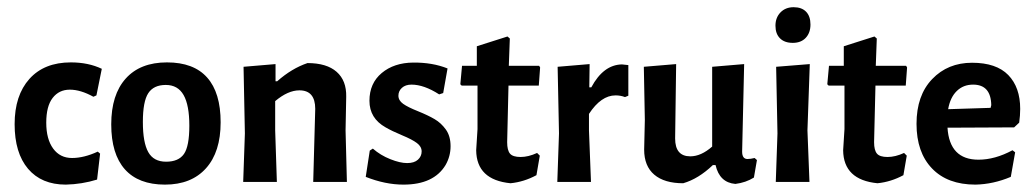

<svg xmlns="http://www.w3.org/2000/svg" viewBox="-20 -505 2873 533"><path d="M262.6 -314 247.7 -240.2 239.3 -236.4Q203.7 -256.1 173.8 -256.1Q143.9 -256.1 126.2 -233.2Q108.4 -210.3 108.4 -164.5Q108.4 -118.7 127.6 -92.5Q146.7 -66.4 179.9 -66.4Q213.1 -66.4 251.4 -84.1L257.9 -78.5L249.5 -6.5Q207.5 6.5 162.6 7.5Q95.3 7.5 57.9 -36.4Q20.6 -80.4 20.6 -160.3Q20.6 -240.2 61.7 -286Q102.8 -331.8 176.6 -331.8Q225.2 -331.8 262.6 -314Z M443.5 -331.8Q517.8 -331.8 555.1 -289.7Q592.5 -247.7 592.5 -165.4Q592.5 -83.2 551.9 -37.9Q511.2 7.5 437.9 7.5Q364.5 7.5 326.6 -35Q288.8 -77.6 288.8 -159.8Q288.8 -242.1 329 -286.9Q369.2 -331.8 443.5 -331.8ZM440.2 -269.2Q406.5 -269.2 391.6 -246.3Q376.6 -223.4 376.6 -166.4Q376.6 -109.3 391.6 -82.7Q406.5 -56.1 441.1 -56.1Q475.7 -56.1 490.7 -77.6Q505.6 -99.1 505.6 -156.1Q505.6 -213.1 489.7 -241.1Q473.8 -269.2 440.2 -269.2Z M855.1 -202.8Q855.1 -254.2 811.2 -254.2Q779.4 -254.2 743.9 -224.3V-143L748.6 0H655.1L659.8 -134.6L656.1 -319.6L744.9 -327.1V-279.4H749.5Q789.7 -315 833.6 -329.9Q886.9 -329.9 914.5 -305.6Q942.1 -281.3 941.1 -236.4L939.3 -143L943 0H849.5Z M1222.4 -315 1210.3 -246.7 1199.1 -243Q1157 -270.1 1122.4 -270.1Q1105.6 -270.1 1095.8 -261.2Q1086 -252.3 1086 -239.3Q1086 -226.2 1099.1 -216.8Q1112.1 -207.5 1140.2 -196.3Q1168.2 -185 1186.4 -174.3Q1204.7 -163.6 1217.8 -145.3Q1230.8 -127.1 1230.8 -99.1Q1230.8 -71 1216.8 -46.7Q1184.1 7.5 1100 7.5Q1049.5 7.5 995.3 -14L1006.5 -86.9L1015 -92.5Q1036.4 -73.8 1063.6 -63.1Q1090.7 -52.3 1110.3 -52.3Q1129.9 -52.3 1140.2 -61.7Q1150.5 -71 1150.5 -84.6Q1150.5 -98.1 1137.4 -107.9Q1124.3 -117.8 1096.3 -129.4Q1068.2 -141.1 1050.5 -151.4Q1005.6 -176.6 1005.6 -225.2Q1005.6 -273.8 1039.7 -302.3Q1073.8 -330.8 1127.1 -331.3Q1180.4 -331.8 1222.4 -315Z M1471 -80.4 1478.5 -72.9 1469.2 -18.7Q1434.6 0 1397.2 3.7Q1302.8 -5.6 1301.9 -87.9L1305.6 -146.7V-267.3H1261.7L1257.9 -271L1262.6 -322.4H1303.7V-376.6L1388.8 -403.7L1395.3 -398.1L1392.5 -322.4H1476.6L1479.4 -317.8L1475.7 -267.3H1391.6L1387.9 -110.3Q1387.9 -87.9 1395.8 -78.5Q1403.7 -69.2 1425.2 -69.2Q1446.7 -69.2 1471 -80.4Z M1724.3 -324.3V-239.3L1715 -235.5Q1702.8 -240.2 1688.8 -240.2Q1648.6 -240.2 1615 -188.8V-143L1620.6 0H1527.1L1531.8 -134.6L1528 -319.6L1616.8 -327.1L1615.9 -262.6H1621.5Q1655.1 -325.2 1706.5 -326.2Q1713.1 -325.2 1724.3 -324.3Z M2055.1 -63.6Q2063.6 -63.6 2074.8 -66.4L2081.3 -60.7L2072.9 -12.1Q2050.5 1.9 2021.5 5.6Q1977.6 1.9 1966.4 -46.7H1958.9Q1918.7 -8.4 1876.6 3.7Q1824.3 3.7 1796.3 -20.1Q1768.2 -43.9 1768.2 -89.7L1770.1 -172L1767.3 -319.6L1857 -327.1L1854.2 -120.6Q1854.2 -71 1896.3 -71Q1926.2 -71 1957 -98.1V-319.6L2045.8 -327.1L2040.2 -84.1Q2040.2 -63.6 2055.1 -63.6Z M2132.7 -433.6Q2132.7 -456.1 2146.7 -470.6Q2160.7 -485 2183.2 -485Q2205.6 -485 2217.8 -472.4Q2229.9 -459.8 2229.9 -436.9Q2229.9 -414 2216.8 -400Q2203.7 -386 2180.8 -386Q2157.9 -386 2145.3 -398.6Q2132.7 -411.2 2132.7 -433.6ZM2227.1 0H2133.6L2138.3 -134.6L2134.6 -319.6L2228 -327.1L2221.5 -143Z M2489.7 -80.4 2497.2 -72.9 2487.9 -18.7Q2453.3 0 2415.9 3.7Q2321.5 -5.6 2320.6 -87.9L2324.3 -146.7V-267.3H2280.4L2276.6 -271L2281.3 -322.4H2322.4V-376.6L2407.5 -403.7L2414 -398.1L2411.2 -322.4H2495.3L2498.1 -317.8L2494.4 -267.3H2410.3L2406.5 -110.3Q2406.5 -87.9 2414.5 -78.5Q2422.4 -69.2 2443.9 -69.2Q2465.4 -69.2 2489.7 -80.4Z M2610.3 -150.5Q2615.9 -61.7 2696.3 -61.7Q2742.1 -61.7 2790.7 -87.9L2798.1 -82.2L2786 -14Q2737.4 6.5 2687.9 7.5Q2610.3 7.5 2567.3 -37.4Q2524.3 -82.2 2524.3 -161.2Q2524.3 -240.2 2567.8 -285.5Q2611.2 -330.8 2678.5 -330.8Q2745.8 -330.8 2779 -296.7Q2812.1 -262.6 2812.1 -202.8Q2812.1 -184.1 2809.3 -164.5L2795.3 -151.4ZM2681.3 -270.1Q2654.2 -270.1 2636 -252.3Q2617.8 -234.6 2612.1 -201.9L2729.9 -205.6L2731.8 -213.1Q2730.8 -270.1 2681.3 -270.1Z"/></svg>

Font: Gurajada
Style: Regular
Weight: 400
Designer: Purushoth Kumar Guthula
Foundry: SiliconAndhra, USA.
Version: Version 1.0.3; ttfautohint (v1.2.42-39fb)